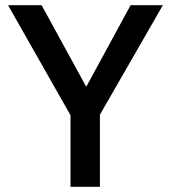

<svg xmlns="http://www.w3.org/2000/svg" viewBox="-20 -718 657 738"><path d="M251 0V-275L11 -698H140L310 -387H313L482 -698H606L364 -277V0Z"/></svg>

Font: IBM Plex Sans Arabic Medium
Style: Regular
Weight: 500
Designer: Mike Abbink, Paul van der Laan, Pieter van Rosmalen, Wael Morcos, Khajak Apelian
Foundry: Bold Monday
Version: Version 1.1